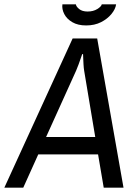

<svg xmlns="http://www.w3.org/2000/svg" viewBox="-57 -863 624 883"><path d="M-37 0 277 -686H390L511 0H420L394 -153H119L50 0ZM155 -233H381L330 -538Q328 -550 327 -568Q326 -586 325.5 -600Q325 -614 325 -614H321Q321 -614 316 -599.5Q311 -585 304.5 -567Q298 -549 293 -538ZM339 -746Q301 -746 275.5 -761Q250 -776 238.5 -798.5Q227 -821 230 -843H292Q293 -833 307 -821.5Q321 -810 346 -810Q372 -810 390.5 -821.5Q409 -833 411 -843H477Q474 -821 455.5 -798.5Q437 -776 407.5 -761Q378 -746 339 -746Z"/></svg>

Font: Archivo Narrow
Style: Italic
Weight: 400
Italic angle: -8°
Designer: Hector Gatti
Foundry: Omnibus-Type
Version: Version 3.002